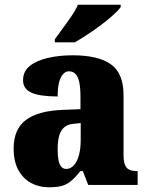

<svg xmlns="http://www.w3.org/2000/svg" viewBox="-20 -786 628 816"><path d="M187 10Q146 10 112.5 -8Q79 -26 58.5 -62.5Q38 -99 38 -155Q38 -237 90 -276Q142 -315 246 -319L322 -322V-375Q322 -412 317 -436Q312 -460 301 -471.5Q290 -483 273 -483Q259 -483 248 -471Q237 -459 231 -435.5Q225 -412 225 -376Q150 -376 114 -392Q78 -408 78 -445Q78 -483 107 -506Q136 -529 184 -540Q232 -551 289 -551Q397 -551 451 -513Q505 -475 505 -382V-129Q505 -102 510.5 -87Q516 -72 528 -65.5Q540 -59 561 -59H565V0H355L332 -59H322Q301 -33 283 -17.5Q265 -2 243 4Q221 10 187 10ZM261 -68Q280 -68 294 -83.5Q308 -99 315.5 -126.5Q323 -154 323 -191V-263L294 -260Q268 -258 253 -245Q238 -232 231.5 -209Q225 -186 225 -151Q225 -125 228.5 -106Q232 -87 240.5 -77.5Q249 -68 261 -68ZM213 -619Q227 -639 246 -664.5Q265 -690 283.5 -717Q302 -744 311 -766H493V-756Q484 -743 462 -723Q440 -703 411 -681Q382 -659 352 -639.5Q322 -620 298 -606H213Z"/></svg>

Font: Noto Serif Khmer SemiCondensed Black
Style: Regular
Weight: 900
Width: 4
Designer: Danh Hong and the Monotype Design Team
Foundry: Monotype Imaging Inc.
Version: Version 2.004